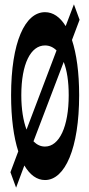

<svg xmlns="http://www.w3.org/2000/svg" viewBox="-20 -814 411 883"><path d="M28 -22 54 49 92 -53C118 -9 150 14 187 14C279 14 344 -132 344 -376C344 -481 332 -566 311 -630L346 -723L320 -794L282 -694C256 -736 224 -758 187 -758C95 -758 31 -620 31 -376C31 -270 43 -183 64 -118ZM78 -376C78 -520 121 -605 187 -605C207 -605 225 -597 240 -582L102 -218C87 -258 78 -312 78 -376ZM134 -164 273 -529C288 -491 296 -439 296 -376C296 -232 253 -140 187 -140C167 -140 150 -148 134 -164Z"/></svg>

Font: 寒蝉无机体 CompactMedium
Style: Regular
Weight: 500
Width: 3
Designer: ChillTanhei {Warren2060}; 
Source Han Sans {Ryoko NISHIZUKA 西塚涼子 (kana, bopomofo & ideographs); Paul D. Hunt (Latin, Gre
Foundry: ChillType&Adobe
Version: Version 1.000;Glyphs 3.1.1 (3135)